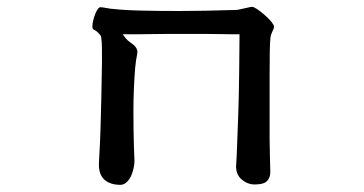

<svg xmlns="http://www.w3.org/2000/svg" viewBox="-20 -484 1040 548"><path d="M303.2 -458.5Q297.9 -458.5 284.9 -460.9Q272 -463.4 266.6 -463.4Q263.2 -463.4 260.3 -459.5Q255.4 -453.1 252.9 -446.8Q243.7 -423.8 243.7 -408.2Q243.7 -400.9 248.5 -398.9Q259.8 -393.6 268.1 -380.9L268.6 -379.4Q271 -364.7 271 -341.3V-303.7Q271 -280.3 269.3 -209.2Q267.6 -138.2 267.1 -124Q266.6 -95.7 262.2 -14.6Q262.2 28.3 296.9 39.6Q308.1 43.5 323.2 43.5Q333 43.5 340.3 37.1Q348.6 29.8 354 18.6Q360.8 3.4 363.3 -15.6Q363.8 -20.5 363.8 -25.4Q363.8 -30.3 363.3 -38.8Q362.8 -47.4 362.3 -64Q360.8 -112.3 360.8 -167Q360.8 -200.7 362.3 -233.9Q363.8 -267.1 365.7 -289.3Q367.7 -311.5 371.6 -330.6Q372.1 -333.5 372.1 -334.7Q372.1 -335.9 372.1 -336.7Q372.1 -337.4 372.1 -338.4Q372.1 -339.4 371.6 -340.3Q370.1 -347.7 361.8 -355.5Q356 -360.4 351.6 -363.3Q345.2 -367.7 343.3 -370.1Q340.3 -372.6 338.9 -374.5L330.1 -386.2H373Q391.6 -386.2 414.6 -386.7Q437.5 -387.2 463.4 -387.2H564.9Q588.9 -387.2 608.4 -386.7Q627.9 -386.2 640.6 -386.2H663.6V-378.9Q663.6 -350.1 662.6 -275.6Q661.6 -201.2 660.2 -163.3Q658.7 -125.5 657.7 -95.2Q655.3 -24.9 653.8 -9.3Q653.8 15.1 670.4 28.8Q687 42.5 707 42.5Q732.4 42.5 741.9 33Q751.5 23.4 751.5 6.8Q751.5 1.5 750.5 -32.5Q749.5 -66.4 749.5 -85.9V-267.6Q749.5 -355.5 751.5 -370.6Q751.5 -381.8 756.8 -392.6Q762.2 -403.3 762.2 -408.2Q762.2 -409.7 760.3 -413.6Q752.9 -425.8 736.3 -440.4Q725.1 -450.2 713.9 -458Q703.6 -464.4 700 -464.4Q696.3 -464.4 689.9 -462.9Q669.4 -458.5 663.3 -457Q657.2 -455.6 653.3 -455.6Q556.6 -452.6 492.2 -452.6Q427.7 -452.6 392.6 -453.6Q335 -454.6 303.2 -458.5Z"/></svg>

Font: Bakudai
Style: ExtraLight
Weight: 200
Version: Version 1.48